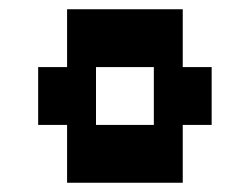

<svg xmlns="http://www.w3.org/2000/svg" viewBox="-20 -1020 540 415"><path d="M125 -1000H375V-875H437.5V-750H375V-625H125V-750H62.5V-875H125ZM187.5 -875V-750H312.5V-875Z"/></svg>

Font: Amiga Topaz Unicode Rus
Style: Regular
Weight: 400
Designer: dMG of Trueschool and Divine Stylers
Foundry: dMG of Trueschool and Divine Stylers
Version: Version 1.1